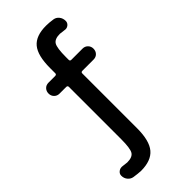

<svg xmlns="http://www.w3.org/2000/svg" viewBox="-298 -803 1097 1097"><g transform="rotate(-45 250.0 -254.5)"><path d="M74.2 224.6Q55.7 221.7 43 206.5Q30.3 191.4 30.3 169.9Q30.3 154.3 43.9 144Q57.6 133.8 75.2 136.7Q101.6 140.6 108.4 140.6Q150.4 140.6 164.1 118.2Q177.7 95.7 177.7 22.5V-400.4Q177.7 -411.1 166 -411.1H112.3Q93.8 -411.1 81.1 -423.8Q68.4 -436.5 68.4 -455.6Q68.4 -474.6 80.6 -487.3Q92.8 -500 112.3 -500H166Q177.7 -500 177.7 -510.7V-552.7Q177.7 -653.3 213.9 -696.8Q250 -740.2 332 -740.2Q357.4 -740.2 388.7 -735.4Q407.2 -732.4 419.4 -716.8Q431.6 -701.2 431.6 -679.7Q431.6 -664.1 418.5 -653.8Q405.3 -643.6 387.7 -647.5Q361.3 -651.4 355.5 -651.4Q313.5 -651.4 299.8 -628.9Q286.1 -606.4 286.1 -532.2V-510.7Q286.1 -500 296.9 -500H387.7Q406.2 -500 418.9 -487.3Q431.6 -474.6 431.6 -455.6Q431.6 -436.5 419.4 -423.8Q407.2 -411.1 387.7 -411.1H296.9Q286.1 -411.1 286.1 -400.4V42Q286.1 142.6 249 186.5Q211.9 230.5 129.9 230.5Q106.4 229.5 74.2 224.6Z"/></g></svg>

Font: Rounded-X Mgen+ 1m medium
Style: Regular
Weight: 500
Designer: [Source Han Sans]
Ryoko NISHIZUKA  (kana & ideographs); Paul D. Hunt (Latin, Greek & Cyrillic); Wenlong ZHANG  (bopomofo
Version: Version 1.059.20150602